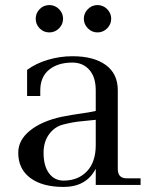

<svg xmlns="http://www.w3.org/2000/svg" viewBox="-20 -730 575 758"><path d="M231 8Q147 8 99.5 -27.5Q52 -63 52 -127Q52 -177 98.5 -214.5Q145 -252 224 -269Q264 -277 298 -281.5Q332 -286 358 -292V-373Q358 -426 332.5 -454.5Q307 -483 266 -483Q208 -483 173.5 -454.5Q139 -426 139 -373V-351H87V-454Q122 -480 169.5 -494Q217 -508 266 -508Q350 -508 397.5 -473.5Q445 -439 445 -374V-63Q445 -26 480 -26H535V0H358V-64Q321 8 231 8ZM152 -127Q152 -75 173.5 -46Q195 -17 231 -17Q288 -17 323 -53.5Q358 -90 358 -157V-257Q331 -254 299 -251Q267 -248 232 -239Q197 -231 174.5 -201Q152 -171 152 -127ZM365 -602Q343 -602 327 -618Q311 -634 311 -656Q311 -678 327 -694Q343 -710 365 -710Q387 -710 403 -694Q419 -678 419 -656Q419 -634 403 -618Q387 -602 365 -602ZM175 -602Q152 -602 136.5 -618Q121 -634 121 -656Q121 -678 136.5 -694Q152 -710 175 -710Q197 -710 213 -694Q229 -678 229 -656Q229 -634 213 -618Q197 -602 175 -602Z"/></svg>

Font: Bentinck
Style: Regular
Weight: 400
Designer: Jörg Drees
Foundry: Jörg Drees
Version: Version 1.000; ttfautohint (v1.8.4.7-5d5b)